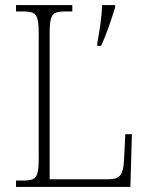

<svg xmlns="http://www.w3.org/2000/svg" viewBox="-20 -734 583 754"><path d="M43 0V-25H73Q96 -25 109 -30.5Q122 -36 127 -54Q132 -72 132 -109V-605Q132 -642 127 -660Q122 -678 109 -683.5Q96 -689 72 -689H43V-714H264V-689H234Q210 -689 197.5 -683.5Q185 -678 180 -660Q175 -642 175 -606V-30H402Q442 -30 453.5 -47Q465 -64 467 -104L472 -207H498L492 0ZM362 -565Q369 -601 374.5 -641Q380 -681 381 -714H432V-705Q423 -674 407.5 -630Q392 -586 377 -554H362Z"/></svg>

Font: Noto Serif Khmer SemiCondensed ExtraLight
Style: Regular
Weight: 200
Width: 4
Designer: Danh Hong and the Monotype Design Team
Foundry: Monotype Imaging Inc.
Version: Version 2.004; ttfautohint (v1.8.4.7-5d5b)